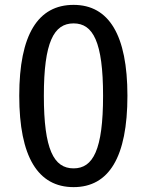

<svg xmlns="http://www.w3.org/2000/svg" viewBox="-20 -754 603 788"><path d="M282 -734C136 -734 59 -612 59 -361C59 -110 136 14 282 14C427 14 503 -109 503 -361C503 -610 427 -734 282 -734ZM282 -658C362 -658 403 -582 403 -361C403 -139 362 -63 282 -63C201 -63 160 -140 160 -361C160 -581 201 -658 282 -658Z"/></svg>

Font: Glow Sans SC Condensed Medium
Style: Regular
Weight: 600
Width: 3
Designer: Ryoko NISHIZUKA (kana, bopomofo & ideographs); Paul D. Hunt (Latin, Greek & Cyrillic); Sandoll Communications, Soo-young
Version: Version 0.93